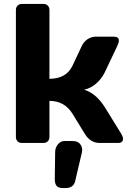

<svg xmlns="http://www.w3.org/2000/svg" viewBox="-20 -720 650 967"><path d="M599.6 -21.5Q599.6 0 574.2 0H481.9Q435.1 0 407.2 -45.9L345.2 -147Q305.2 -211.9 229 -211.9V-29.8Q229 -16.6 220.5 -8.3Q211.9 0 199.2 0H89.8Q76.7 0 68.4 -8.3Q60.1 -16.6 60.1 -29.8V-669.9Q60.1 -683.1 68.6 -691.7Q77.1 -700.2 89.8 -700.2H199.2Q212.4 -700.2 220.7 -691.7Q229 -683.1 229 -669.9V-323.2Q314 -323.2 345.2 -389.2L392.1 -488.8Q401.9 -509.8 420.9 -522.5Q439.9 -535.2 461.9 -535.2H554.2Q578.6 -535.2 578.6 -516.1Q578.6 -505.4 570.8 -488.8L507.8 -356Q491.7 -322.8 463.9 -298.8Q436 -274.9 403.8 -268.1Q463.9 -250 507.8 -180.2L590.8 -45.9Q599.1 -31.7 599.6 -21.5ZM255.9 181.2 257.8 45.9Q257.8 23.9 271.5 7.1Q285.2 -9.8 305.2 -9.8H344.2Q370.1 -9.8 381.8 3.4Q397.5 21 393.1 44.9L358.9 190.9Q351.1 227.1 310.1 227.1H295.9Q274.9 227.1 265.4 216.6Q255.9 206.1 255.9 181.2Z"/></svg>

Font: Days One
Style: Regular
Weight: 400
Designer: Alexander Kalachev, Alexey Maslov, Jovanny Lemonad
Foundry: Alexander Kalachev, Alexey Maslov, Jovanny Lemonad
Version: Version 1.002